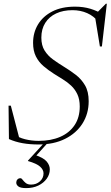

<svg xmlns="http://www.w3.org/2000/svg" viewBox="-20 -750 582 1010"><path d="M500 -632.5Q474 -665.5 438.5 -681Q403 -696.5 361.5 -696.5Q312 -696.5 275.2 -679.2Q238.5 -662 218 -629.5Q197.5 -597 197.5 -552Q197.5 -511.5 214.5 -484.2Q231.5 -457 258.8 -437.2Q286 -417.5 317 -398.5Q348 -379.5 377.8 -357Q407.5 -334.5 427 -301.5Q446.5 -268.5 446.5 -217.5Q446.5 -152 414 -100.5Q381.5 -49 322.2 -19.5Q263 10 182.5 10Q137 10 98.8 3.2Q60.5 -3.5 27 -18.5L25 -194H37L85 -9.5L47.5 -47Q77.5 -26 112 -17.5Q146.5 -9 183.5 -9Q248 -9 296.5 -30Q345 -51 372.2 -91.5Q399.5 -132 399.5 -190Q399.5 -227.5 387 -254Q374.5 -280.5 354.2 -299.5Q334 -318.5 310 -333Q286 -347.5 263.5 -362Q233.5 -381 208.5 -402.5Q183.5 -424 168.8 -453.2Q154 -482.5 154 -524.5Q154 -578.5 180 -621.5Q206 -664.5 255.2 -689.8Q304.5 -715 374.5 -715Q419 -715 455.8 -703.8Q492.5 -692.5 523 -673.5L488.5 -681.5L537 -730.5H542L516 -505.5H505.5L478.5 -670ZM118 239.5Q88.5 239.5 77 231Q65.5 222.5 65.5 210.5Q65.5 201 71.5 194.2Q77.5 187.5 87.5 187.5Q93.5 187.5 99.2 195.8Q105 204 115.2 212.5Q125.5 221 143.5 221Q171 221 190 204Q209 187 209 162Q209 143 191.2 126.8Q173.5 110.5 127 97L127.5 94.5L218 -4.5H236.5L159 81.5L162.5 64.5Q208.5 79.5 225.2 99.2Q242 119 242 140.5Q242 167.5 225.8 190Q209.5 212.5 181.8 226Q154 239.5 118 239.5Z"/></svg>

Font: Newsreader 60pt Light
Style: Italic
Weight: 300
Italic angle: -17°
Designer: Hugues Gentile
Foundry: Production Type
Version: Version 1.003